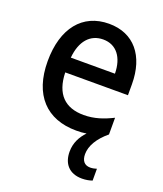

<svg xmlns="http://www.w3.org/2000/svg" viewBox="-142 -642 814 961"><g transform="rotate(20 265.0 -161.5)"><path d="M300 10C319 10 337 9 354 6C325 36 305 73 305 120C305 182 339 226 409 226C430 226 449 222 463 217V154C454 157 441 160 429 160C398 160 382 140 382 105C382 61 410 14 461 -28V-117C413 -93 365 -76 308 -76C209 -76 152 -130 149 -245H483V-303C483 -455 405 -549 273 -549C132 -549 47 -444 47 -268C47 -89 141 10 300 10ZM385 -324H150C158 -414 203 -465 272 -465C343 -465 384 -410 385 -324Z"/></g></svg>

Font: Noto Sans Mono Condensed Medium
Style: Regular
Weight: 500
Width: 3
Designer: Monotype Design Team
Foundry: Monotype Imaging Inc.
Version: Version 2.014